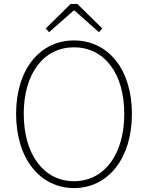

<svg xmlns="http://www.w3.org/2000/svg" viewBox="-20 -945 754 978"><path d="M357 13C529 13 652 -136 652 -365C652 -594 529 -739 357 -739C185 -739 62 -594 62 -365C62 -136 185 13 357 13ZM357 -22C204 -22 101 -157 101 -365C101 -573 204 -704 357 -704C510 -704 613 -573 613 -365C613 -157 510 -22 357 -22ZM213 -800 230 -781 355 -891H360L484 -781L501 -800L374 -925H340Z"/></svg>

Font: Source Han Sans CN ExtraLight
Style: Regular
Weight: 250
Designer: Ryoko NISHIZUKA (kana & ideographs); Paul D. Hunt (Latin, Greek & Cyrillic); Wenlong ZHANG (bopomofo); Sandoll Communica
Foundry: Adobe Systems Incorporated
Version: Version 1.004;PS 1.004;hotconv 16.6.51;makeotf.lib2.5.65220